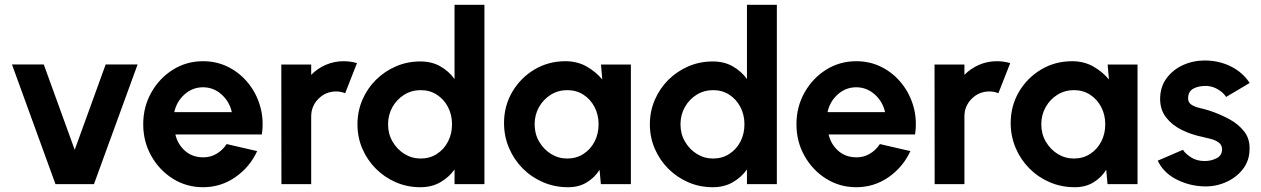

<svg xmlns="http://www.w3.org/2000/svg" viewBox="-20 -770 5272 803"><path d="M373 0H212L30 -500.5H163L292.5 -143.5L422 -500.5H555.5Z M829 13Q760 13 703.2 -22.5Q646.5 -58 612.8 -117.8Q579 -177.5 579 -250.5Q579 -323 612.8 -383Q646.5 -443 703.2 -478.5Q760 -514 829 -514Q887.5 -514 936.2 -489Q985 -464 1019.2 -421Q1053.5 -378 1068.8 -323Q1084 -268 1075 -207.5H713.5Q723 -167 753.2 -139.8Q783.5 -112.5 829 -112Q859.5 -111.5 885.2 -126.5Q911 -141.5 928 -167.5L1055.5 -138Q1025 -71.5 964.5 -29.2Q904 13 829 13ZM709 -301H949.5Q940 -345 906.5 -375Q873 -405 829 -405Q785 -405 751.8 -375.2Q718.5 -345.5 709 -301Z M1157 0 1156.5 -500H1281.5V-457Q1307.5 -483.5 1342.5 -498.8Q1377.5 -514 1417.5 -514Q1445.5 -514 1473 -506L1423.5 -380Q1406 -387.5 1386 -387.5Q1342.5 -387.5 1312 -357Q1281.5 -326.5 1281.5 -283V0Z M1881 -750H2006V0H1881V-61Q1857 -28 1821.2 -7.5Q1785.5 13 1738 13Q1683.5 13 1636 -7.5Q1588.5 -28 1552.2 -64.2Q1516 -100.5 1495.5 -148Q1475 -195.5 1475 -250Q1475 -304.5 1495.5 -352.2Q1516 -400 1552.2 -436Q1588.5 -472 1636 -492.5Q1683.5 -513 1738 -513Q1785.5 -513 1821.2 -492.8Q1857 -472.5 1881 -439.5ZM1739.5 -107Q1777.5 -107 1807.2 -126.2Q1837 -145.5 1853.8 -178Q1870.5 -210.5 1870.5 -250Q1870.5 -290 1853.5 -322.5Q1836.5 -355 1807 -374Q1777.5 -393 1739.5 -393Q1701.5 -393 1670.5 -373.8Q1639.5 -354.5 1621.2 -322Q1603 -289.5 1603 -250Q1603 -210 1621.8 -177.8Q1640.5 -145.5 1671.5 -126.2Q1702.5 -107 1739.5 -107Z M2493.5 -500H2618.5V0H2493L2487.5 -60Q2467 -27 2433.8 -7Q2400.5 13 2356 13Q2300 13 2251.5 -7.8Q2203 -28.5 2166.2 -65.5Q2129.5 -102.5 2108.8 -151.2Q2088 -200 2088 -255.5Q2088 -327 2122.5 -385.8Q2157 -444.5 2215.2 -479.2Q2273.5 -514 2345 -514Q2394 -514 2432.8 -492.2Q2471.5 -470.5 2499 -437.5ZM2352.5 -107Q2390.5 -107 2420.2 -126.2Q2450 -145.5 2466.8 -178Q2483.5 -210.5 2483.5 -250Q2483.5 -290 2466.5 -322.5Q2449.5 -355 2420 -374Q2390.5 -393 2352.5 -393Q2314.5 -393 2283.5 -373.8Q2252.5 -354.5 2234.2 -322Q2216 -289.5 2216 -250Q2216 -210 2234.8 -177.8Q2253.5 -145.5 2284.5 -126.2Q2315.5 -107 2352.5 -107Z M3104 -750H3229V0H3104V-61Q3080 -28 3044.2 -7.5Q3008.5 13 2961 13Q2906.5 13 2859 -7.5Q2811.5 -28 2775.2 -64.2Q2739 -100.5 2718.5 -148Q2698 -195.5 2698 -250Q2698 -304.5 2718.5 -352.2Q2739 -400 2775.2 -436Q2811.5 -472 2859 -492.5Q2906.5 -513 2961 -513Q3008.5 -513 3044.2 -492.8Q3080 -472.5 3104 -439.5ZM2962.5 -107Q3000.5 -107 3030.2 -126.2Q3060 -145.5 3076.8 -178Q3093.5 -210.5 3093.5 -250Q3093.5 -290 3076.5 -322.5Q3059.5 -355 3030 -374Q3000.5 -393 2962.5 -393Q2924.5 -393 2893.5 -373.8Q2862.5 -354.5 2844.2 -322Q2826 -289.5 2826 -250Q2826 -210 2844.8 -177.8Q2863.5 -145.5 2894.5 -126.2Q2925.5 -107 2962.5 -107Z M3561 13Q3492 13 3435.2 -22.5Q3378.5 -58 3344.8 -117.8Q3311 -177.5 3311 -250.5Q3311 -323 3344.8 -383Q3378.5 -443 3435.2 -478.5Q3492 -514 3561 -514Q3619.5 -514 3668.2 -489Q3717 -464 3751.2 -421Q3785.5 -378 3800.8 -323Q3816 -268 3807 -207.5H3445.5Q3455 -167 3485.2 -139.8Q3515.5 -112.5 3561 -112Q3591.5 -111.5 3617.2 -126.5Q3643 -141.5 3660 -167.5L3787.5 -138Q3757 -71.5 3696.5 -29.2Q3636 13 3561 13ZM3441 -301H3681.5Q3672 -345 3638.5 -375Q3605 -405 3561 -405Q3517 -405 3483.8 -375.2Q3450.5 -345.5 3441 -301Z M3889 0 3888.5 -500H4013.5V-457Q4039.5 -483.5 4074.5 -498.8Q4109.5 -514 4149.5 -514Q4177.5 -514 4205 -506L4155.5 -380Q4138 -387.5 4118 -387.5Q4074.5 -387.5 4044 -357Q4013.5 -326.5 4013.5 -283V0Z M4612.5 -500H4737.5V0H4612L4606.5 -60Q4586 -27 4552.8 -7Q4519.5 13 4475 13Q4419 13 4370.5 -7.8Q4322 -28.5 4285.2 -65.5Q4248.5 -102.5 4227.8 -151.2Q4207 -200 4207 -255.5Q4207 -327 4241.5 -385.8Q4276 -444.5 4334.2 -479.2Q4392.5 -514 4464 -514Q4513 -514 4551.8 -492.2Q4590.5 -470.5 4618 -437.5ZM4471.5 -107Q4509.5 -107 4539.2 -126.2Q4569 -145.5 4585.8 -178Q4602.5 -210.5 4602.5 -250Q4602.5 -290 4585.5 -322.5Q4568.5 -355 4539 -374Q4509.5 -393 4471.5 -393Q4433.5 -393 4402.5 -373.8Q4371.5 -354.5 4353.2 -322Q4335 -289.5 4335 -250Q4335 -210 4353.8 -177.8Q4372.5 -145.5 4403.5 -126.2Q4434.5 -107 4471.5 -107Z M5004.5 9Q4945.5 5 4895 -22.5Q4844.5 -50 4822 -98L4927.5 -143.5Q4936.5 -128 4960.8 -112.2Q4985 -96.5 5018 -96.5Q5045.5 -96.5 5068.2 -108.2Q5091 -120 5091 -145Q5091 -163 5078.2 -173Q5065.5 -183 5047 -188Q5028.5 -193 5011 -197Q4963.5 -206.5 4922.8 -226.5Q4882 -246.5 4857 -278.8Q4832 -311 4832 -356Q4832 -405.5 4858.2 -441.8Q4884.5 -478 4927 -497.5Q4969.5 -517 5018.5 -517Q5078 -517 5127.8 -492.2Q5177.5 -467.5 5206.5 -423L5108 -364.5Q5097.5 -381.5 5075.8 -395Q5054 -408.5 5029 -410.5Q4995.5 -412 4972.2 -400Q4949 -388 4949 -359Q4949 -340.5 4963.8 -331.5Q4978.5 -322.5 4999.5 -317.8Q5020.5 -313 5039 -307Q5083 -292.5 5121.5 -271.5Q5160 -250.5 5183.8 -219.8Q5207.5 -189 5206 -146.5Q5206 -98 5177.2 -61.5Q5148.5 -25 5102.2 -6Q5056 13 5004.5 9Z"/></svg>

Font: Urbanist
Style: Bold
Weight: 700
Designer: Corey Hu
Foundry: Corey Hu
Version: Version 1.330; ttfautohint (v1.8.4.7-5d5b)